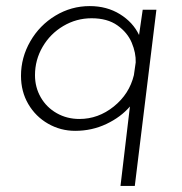

<svg xmlns="http://www.w3.org/2000/svg" viewBox="-20 -423 599 631"><path d="M494 -391 423 188H376L407 -73Q377 -38 329.5 -15.5Q282 7 227 7Q179 7 138 -16.5Q97 -40 73 -81Q49 -122 49 -174Q49 -234 79.5 -287Q110 -340 162 -371.5Q214 -403 275 -403Q331 -403 374 -376.5Q417 -350 437 -308L449 -391ZM241 -32Q303 -32 354 -73Q405 -114 420 -176L426 -218Q427 -249 413 -282.5Q399 -316 366 -339.5Q333 -363 281 -363Q231 -363 188 -337.5Q145 -312 120 -269Q95 -226 95 -176Q95 -136 114 -103Q133 -70 166.5 -51Q200 -32 241 -32Z"/></svg>

Font: Josefin Sans Light
Style: Italic
Weight: 300
Italic angle: -7°
Designer: Santiago Orozco
Foundry: Typemade
Version: Version 2.000